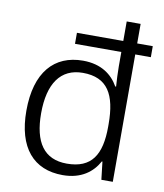

<svg xmlns="http://www.w3.org/2000/svg" viewBox="-85 -830 776 910"><g transform="rotate(10 302.5 -375.0)"><path d="M278 10C368 10 421 -33 450 -86H453L463 0H518V-613H593V-666H518V-760H451V-666H228V-613H451V-544C451 -516 453 -474 455 -447H451C421 -500 368 -541 280 -541C142 -541 56 -447 56 -261C56 -83 138 10 278 10ZM288 -47C178 -47 127 -122 127 -261C127 -404 182 -484 289 -484C408 -484 451 -408 451 -265V-253C451 -118 407 -47 288 -47Z"/></g></svg>

Font: Noto Sans Syriac Light
Style: Regular
Weight: 300
Designer: Patrick Giasson and the Monotype Design Team
Foundry: Monotype Imaging Inc.
Version: Version 3.000